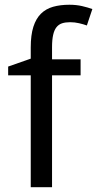

<svg xmlns="http://www.w3.org/2000/svg" viewBox="-20 -785 407 805"><path d="M317.9 -469.2H198.2V0H108.9V-469.2H14.2V-505.9L108.9 -539.1V-585.9Q108.9 -638.2 119.9 -672.6Q130.9 -707 151.6 -727.5Q172.4 -748 202.6 -756.6Q232.9 -765.1 271 -765.1Q299.8 -765.1 324 -759.5Q348.1 -753.9 367.2 -747.1L344.2 -678.2Q329.1 -683.6 311.3 -687.7Q293.5 -691.9 273.9 -691.9Q254.4 -691.9 240.2 -687.3Q226.1 -682.6 216.8 -670.9Q207.5 -659.2 202.9 -638.9Q198.2 -618.7 198.2 -586.9V-536.1H317.9Z"/></svg>

Font: Genotype
Style: Regular
Weight: 400
Foundry: Ascender Corporation
Version: Version 1.00